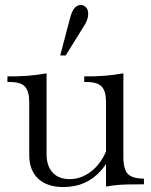

<svg xmlns="http://www.w3.org/2000/svg" viewBox="-20 -744 611 775"><path d="M236 11Q170 11 134 -23Q98 -57 98 -118V-332Q98 -376 80.5 -394.5Q63 -413 20 -413H10V-436Q51 -435 90 -438Q129 -441 168 -448V-122Q168 -74 192.5 -47.5Q217 -21 261 -21Q307 -21 346.5 -51Q386 -81 408 -133L432 -128Q422 -104 411 -86.5Q400 -69 387 -55Q329 11 236 11ZM408 9V-332Q408 -376 390.5 -394.5Q373 -413 330 -413H320V-436Q361 -435 400 -438Q439 -441 478 -448V-111Q478 -61 496 -42Q514 -23 561 -23V0Q523 0 497.5 0.5Q472 1 451.5 3Q431 5 408 9ZM223 -520 262 -668Q270 -700 281.5 -712Q293 -724 305 -724Q317 -724 326.5 -715Q336 -706 336 -688Q336 -676 331.5 -663.5Q327 -651 319 -639L245 -520Z"/></svg>

Font: Baskervville
Style: Regular
Weight: 400
Designer: Alexis Faudot, Rémi Forte, Morgane Pierson, Rafael Ribas, Tanguy Vanlaeys, Rosalie Wagner, Thomas Huot-Marchand
Foundry: ANRT
Version: Version 1.100